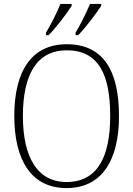

<svg xmlns="http://www.w3.org/2000/svg" viewBox="-20 -951 682 981"><path d="M366 -784V-771H379C419 -811 474 -886 497 -921V-931H440C421 -886 394 -830 366 -784ZM215 -784V-771H228C268 -811 324 -886 346 -921V-931H289C270 -886 243 -830 215 -784ZM320 10C501 10 588 -133 588 -358C588 -594 505 -725 321 -725C144 -725 53 -591 53 -359C53 -131 141 10 320 10ZM320 -21C170 -21 97 -149 97 -358C97 -570 168 -694 321 -694C484 -694 543 -570 543 -358C543 -148 477 -21 320 -21Z"/></svg>

Font: Noto Serif Ethiopic SemiCondensed ExtraLight
Style: Regular
Weight: 200
Width: 4
Designer: Monotype Design Team
Foundry: Monotype Imaging Inc.
Version: Version 2.102